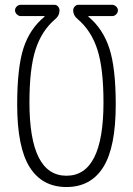

<svg xmlns="http://www.w3.org/2000/svg" viewBox="-20 -750 540 780"><path d="M64.5 -684.6Q55.7 -684.6 48.3 -691.9Q41 -699.2 41 -708Q41 -716.8 47.9 -723.6Q54.7 -730.5 64.5 -730.5H201.2Q210 -730.5 215.8 -723.6Q221.7 -716.8 221.7 -708Q221.7 -686.5 205.1 -672.9Q149.4 -626 124.5 -548.8Q99.6 -471.7 99.6 -334Q99.6 -36.1 250 -36.1Q400.4 -36.1 400.4 -334Q400.4 -471.7 375.5 -548.8Q350.6 -626 294.9 -672.9Q277.3 -687.5 277.3 -708Q277.3 -716.8 283.7 -723.6Q290 -730.5 298.8 -730.5H435.5Q444.3 -730.5 451.7 -723.6Q459 -716.8 459 -708Q459 -699.2 452.1 -691.9Q445.3 -684.6 435.5 -684.6H339.8Q338.9 -684.6 338.9 -683.6Q338.9 -681.6 339.8 -681.6Q398.4 -632.8 424.3 -553.2Q450.2 -473.6 450.2 -325.2Q450.2 -151.4 399.4 -70.8Q348.6 9.8 250 9.8Q151.4 9.8 100.6 -70.8Q49.8 -151.4 49.8 -325.2Q49.8 -474.6 75.2 -553.7Q100.6 -632.8 160.2 -681.6Q161.1 -681.6 161.1 -683.6Q161.1 -684.6 160.2 -684.6Z"/></svg>

Font: Rounded Mgen+ 1m light
Style: Regular
Weight: 200
Designer: [Source Han Sans]
Ryoko NISHIZUKA  (kana & ideographs); Paul D. Hunt (Latin, Greek & Cyrillic); Wenlong ZHANG  (bopomofo
Version: Version 1.059.20150602